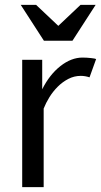

<svg xmlns="http://www.w3.org/2000/svg" viewBox="-20 -767 414 787"><path d="M347 -450Q329 -456 311 -456Q284 -456 260 -443.5Q236 -431 216.5 -411.5Q197 -392 182.5 -368.5Q168 -345 159 -322V0H71V-522H153V-401Q183 -461 227.5 -496Q272 -531 318 -531Q335 -531 353 -529Q371 -527 374 -525ZM128 -747 219 -661 310 -747H372L277 -600H160L65 -747Z"/></svg>

Font: Rising Sun
Style: Regular
Weight: 400
Designer: Matt McInerney, Pablo Impallari, Rodrigo Fuenzalida (Raleway font), Stephen Hutchings (Greek), Cristiano Sobral (main ch
Foundry: The Rising Sun Project Authors
Version: Version 4.327; ttfautohint (v1.8.4.7-5d5b-dirty)